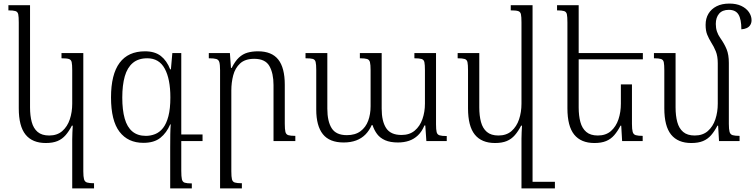

<svg xmlns="http://www.w3.org/2000/svg" viewBox="-20 -789 4224 1074"><path d="M384 265V-10Q384 -30 385 -48.5Q386 -67 387 -86H382Q366 -55 347 -33Q328 -11 301.5 0Q275 11 236 11Q161 11 123 -36Q85 -83 85 -183V-663Q85 -695 82 -709Q79 -723 66.5 -727Q54 -731 27 -731V-760H148V-188Q148 -142 157.5 -106.5Q167 -71 190.5 -51Q214 -31 255 -31Q300 -31 328.5 -56Q357 -81 370.5 -121.5Q384 -162 384 -209V-396Q384 -427 381 -441Q378 -455 365.5 -459Q353 -463 324 -463V-492H446V169Q446 199 450 213.5Q454 228 467 232Q480 236 506 236V265Z M944 -492H994V166Q994 199 997.5 214Q1001 229 1013.5 233Q1026 237 1053 237V265H932V37Q932 -4 932.5 -37Q933 -70 935 -93H932Q912 -46 877 -18Q842 10 782 10Q696 10 648.5 -52Q601 -114 601 -244Q601 -373 649 -437.5Q697 -502 791 -502Q846 -502 879.5 -476Q913 -450 932 -401H936ZM796 -29Q823 -29 848 -39Q873 -49 892 -73Q911 -97 922 -139Q933 -181 933 -244Q933 -347 901.5 -405Q870 -463 804 -463Q754 -463 723 -437Q692 -411 678 -362Q664 -313 664 -243Q664 -174 677.5 -126Q691 -78 720.5 -53.5Q750 -29 796 -29ZM975 0V-37H1113V0Z M1632 -29V0H1510V-313Q1510 -379 1487 -419.5Q1464 -460 1402 -460Q1351 -460 1323 -434Q1295 -408 1284.5 -367.5Q1274 -327 1274 -283V169Q1274 200 1277.5 214Q1281 228 1293.5 232Q1306 236 1333 236V265H1211V-396Q1211 -427 1207 -441Q1203 -455 1190 -459Q1177 -463 1148 -463V-492H1266L1272 -409H1276Q1295 -447 1316.5 -467Q1338 -487 1364.5 -494.5Q1391 -502 1423 -502Q1500 -502 1536.5 -456Q1573 -410 1573 -315V-97Q1573 -66 1576.5 -51.5Q1580 -37 1592.5 -33Q1605 -29 1632 -29Z M2298 -492H2419V-94Q2419 -64 2422.5 -50Q2426 -36 2439 -32Q2452 -28 2479 -28V0H2365L2359 -87H2354Q2340 -53 2318 -32Q2296 -11 2268 -1.5Q2240 8 2206 8Q2163 8 2134.5 -4.5Q2106 -17 2089.5 -39Q2073 -61 2064 -89H2059Q2046 -59 2024.5 -37Q2003 -15 1972.5 -3.5Q1942 8 1902 8Q1823 8 1786 -38.5Q1749 -85 1749 -176V-398Q1749 -429 1745.5 -442.5Q1742 -456 1729.5 -459.5Q1717 -463 1689 -463V-492H1811V-181Q1811 -110 1835.5 -71.5Q1860 -33 1920 -33Q1967 -33 1996.5 -55Q2026 -77 2039.5 -113.5Q2053 -150 2053 -195V-396Q2053 -427 2049.5 -441Q2046 -455 2033.5 -459Q2021 -463 1993 -463V-492H2115V-181Q2115 -111 2140 -72.5Q2165 -34 2226 -34Q2271 -34 2300 -58.5Q2329 -83 2343 -123Q2357 -163 2357 -209V-396Q2357 -427 2354 -441Q2351 -455 2338.5 -459Q2326 -463 2298 -463Z M2749 11Q2674 11 2636 -36Q2598 -83 2598 -183V-395Q2598 -427 2595 -441Q2592 -455 2579.5 -459Q2567 -463 2540 -463V-492H2661V-188Q2661 -142 2670.5 -106.5Q2680 -71 2703.5 -51Q2727 -31 2768 -31Q2813 -31 2841.5 -56Q2870 -81 2883.5 -121.5Q2897 -162 2897 -209V-664Q2897 -695 2894 -709Q2891 -723 2878.5 -727Q2866 -731 2837 -731V-760H2959V265H2897V-13Q2897 -31 2898 -49.5Q2899 -68 2900 -86H2895Q2879 -55 2860 -33Q2841 -11 2814.5 0Q2788 11 2749 11ZM2946 265V228H3084V265Z M3515 -317V-96Q3515 -66 3519 -51.5Q3523 -37 3536 -33Q3549 -29 3575 -29V0H3460L3455 -86H3451Q3435 -55 3416 -33Q3397 -11 3370.5 0Q3344 11 3305 11Q3230 11 3192 -36Q3154 -83 3154 -183V-663Q3154 -695 3151 -709Q3148 -723 3135.5 -727Q3123 -731 3096 -731V-760H3217V-188Q3217 -142 3226.5 -106.5Q3236 -71 3259.5 -51Q3283 -31 3324 -31Q3369 -31 3397.5 -56Q3426 -81 3439.5 -121.5Q3453 -162 3453 -209V-317ZM3201 -457V-492H3576V-457Z M4057 -96Q4057 -66 4061 -51.5Q4065 -37 4078 -33Q4091 -29 4117 -29V0H4002L3997 -86H3993Q3977 -55 3958 -33Q3939 -11 3912.5 0Q3886 11 3847 11Q3772 11 3734 -36Q3696 -83 3696 -183V-395Q3696 -427 3693 -441Q3690 -455 3677.5 -459Q3665 -463 3638 -463V-492H3759V-188Q3759 -142 3768.5 -106.5Q3778 -71 3801.5 -51Q3825 -31 3866 -31Q3911 -31 3939.5 -56Q3968 -81 3981.5 -121.5Q3995 -162 3995 -209V-435Q3995 -475 3984 -502Q3973 -529 3958 -552Q3945 -573 3936 -595Q3927 -617 3927 -650Q3927 -686 3943 -712.5Q3959 -739 3988.5 -754Q4018 -769 4060 -769Q4099 -769 4126.5 -756Q4154 -743 4169 -721.5Q4184 -700 4184 -676Q4184 -661 4177 -649.5Q4170 -638 4157 -632Q4144 -626 4127 -625Q4127 -681 4111 -707.5Q4095 -734 4057 -734Q4021 -734 4002.5 -712.5Q3984 -691 3984 -655Q3984 -632 3990.5 -612.5Q3997 -593 4010 -575Q4032 -544 4044.5 -513.5Q4057 -483 4057 -437Z"/></svg>

Font: Noto Serif Armenian Light
Style: Regular
Weight: 300
Version: Version 2.007